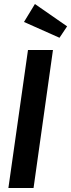

<svg xmlns="http://www.w3.org/2000/svg" viewBox="-20 -941 356 961"><path d="M154.8 -920.9 315.9 -809.1 277.8 -752 100.1 -831.1ZM245.1 -690.9 147.9 0H22L120.1 -690.9Z"/></svg>

Font: Fira Sans Compressed Medium
Style: Italic
Weight: 500
Width: 3
Italic angle: -8°
Designer: Carrois Corporate & Edenspiekermann AG
Foundry: Carrois Corporate GbR & Edenspiekermann AG
Version: Version 4.203;PS 004.203;hotconv 1.0.88;makeotf.lib2.5.64775